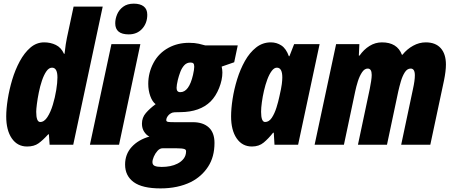

<svg xmlns="http://www.w3.org/2000/svg" viewBox="-20 -796 2489 1056"><path d="M128.9 9.8Q75.7 9.8 44.9 -34.9Q14.2 -79.6 14.2 -155.8Q14.2 -196.3 22.5 -249.5Q30.8 -302.7 47.1 -357.4Q63.5 -412.1 88.6 -458.7Q113.8 -505.4 147.2 -534.2Q180.7 -563 223.1 -563Q257.8 -563 287.1 -548.8Q316.4 -534.7 332 -500H335Q337.9 -528.8 341.6 -552Q345.2 -575.2 348.1 -587.9L384.8 -759.8H544.9L382.8 0H252.9L249 -57.1H245.1Q215.8 -24.9 191.7 -7.6Q167.5 9.8 128.9 9.8ZM201.2 -125Q223.1 -125 240.7 -152.1Q258.3 -179.2 270.5 -219.5Q282.7 -259.8 289.3 -300.8Q295.9 -341.8 295.9 -370.1Q295.9 -423.8 266.1 -423.8Q249 -423.8 235.1 -403.8Q221.2 -383.8 210.7 -352.5Q200.2 -321.3 193.4 -287.1Q186.5 -252.9 182.9 -224.1Q179.2 -195.3 179.2 -181.2Q179.2 -125 201.2 -125Z M688 -606.9Q613.8 -606.9 613.8 -668Q613.8 -692.4 624.3 -717.3Q634.8 -742.2 657.5 -759Q680.2 -775.9 715.8 -775.9Q751 -775.9 770.5 -760.7Q790 -745.6 790 -714.8Q790 -668.9 762 -637.9Q733.9 -606.9 688 -606.9ZM474.6 0 592.8 -553.2H752L634.8 0Z M862.8 240.2Q762.7 240.2 715.3 205.6Q668 170.9 668 108.9Q668 52.2 704.1 12.5Q740.2 -27.3 801.8 -44.9Q786.1 -51.8 773.4 -70.6Q760.7 -89.4 760.7 -115.7Q760.7 -149.4 782.2 -174.3Q803.7 -199.2 835.9 -223.1Q817.9 -236.3 806.6 -267.6Q795.4 -298.8 795.4 -335Q795.4 -395.5 824 -449.7Q852.5 -503.9 907.7 -533.7Q957.5 -560.5 1019.5 -560.5Q1051.3 -560.5 1073.2 -555.4Q1095.2 -550.3 1108.4 -546.4H1287.6L1268.1 -453.6L1199.2 -429.7Q1203.1 -412.6 1203.1 -397Q1203.1 -356.9 1185.1 -311.8Q1167 -266.6 1138.2 -237.8Q1079.6 -180.2 973.1 -179.2Q949.7 -179.2 940.9 -178.5Q932.1 -177.7 929.2 -176.8Q913.6 -171.4 904.1 -159.2Q894.5 -147 894.5 -134.8Q894.5 -127.4 904.8 -125.5Q910.2 -124.5 919.4 -124.3Q928.7 -124 941.9 -124H1040.5Q1096.7 -124 1128.2 -95.2Q1159.7 -66.4 1159.7 -9.8Q1159.7 66.9 1124.5 120.8Q1089.4 174.8 1029.8 205.1Q958 240.2 862.8 240.2ZM971.7 -289.1Q1019.5 -289.1 1041.5 -383.8Q1048.3 -414.1 1048.3 -428.7Q1048.3 -442.4 1043.5 -447.3Q1038.6 -452.1 1028.3 -452.1Q1007.3 -452.1 993.7 -437.3Q980 -422.4 971.7 -400.4Q963.4 -378.4 958 -356.4Q951.2 -326.7 951.2 -312.5Q951.2 -289.1 971.7 -289.1ZM869.1 122.1Q893.6 122.1 915.8 117.7Q938 113.3 956.1 104Q977.5 93.3 990.5 76.2Q1003.4 59.1 1003.4 35.6Q1003.4 27.3 994.6 23.9Q982.9 19.5 949.7 19.5H874.5Q858.9 19.5 846.2 33.7Q833.5 47.9 825.9 65.7Q818.4 83.5 818.4 95.7Q818.4 110.8 831.1 116.5Q843.8 122.1 869.1 122.1Z M1365.7 9.8Q1312.5 9.8 1281.7 -34.9Q1251 -79.6 1251 -155.8Q1251 -198.2 1259.3 -252Q1267.6 -305.7 1284.4 -360.1Q1301.3 -414.6 1327.1 -460.7Q1353 -506.8 1388.7 -534.9Q1424.3 -563 1469.7 -563Q1501.5 -563 1527.6 -545.9Q1553.7 -528.8 1568.8 -486.8H1571.8L1597.7 -553.2H1737.8L1619.6 0H1489.7L1485.8 -65.9H1481.9Q1456.5 -33.7 1430.4 -12Q1404.3 9.8 1365.7 9.8ZM1438 -125Q1459.5 -125 1474.9 -148.2Q1490.2 -171.4 1500.5 -204.1Q1510.7 -236.8 1516.6 -265.1Q1527.3 -311.5 1530 -333.7Q1532.7 -356 1532.7 -370.1Q1532.7 -423.8 1502.9 -423.8Q1487.8 -423.8 1474.4 -405.8Q1460.9 -387.7 1450.2 -358.9Q1439.5 -330.1 1431.9 -297.1Q1424.3 -264.2 1420.2 -233.4Q1416 -202.6 1416 -181.2Q1416 -125 1438 -125Z M1710.4 0 1828.6 -553.2H1956.5L1953.6 -490.2H1957.5Q1980.5 -523.4 2012.2 -543.2Q2043.9 -563 2080.6 -563Q2164.6 -563 2190.4 -495.1H2193.8Q2218.3 -525.9 2252 -544.4Q2285.6 -563 2321.8 -563Q2375.5 -563 2404.1 -531Q2432.6 -499 2432.6 -440.9Q2432.6 -405.3 2421.9 -353L2346.7 0H2186.5L2251.5 -307.1Q2261.7 -353.5 2261.7 -381.8Q2261.7 -418.9 2238.8 -418.9Q2219.7 -418.9 2206.5 -398.4Q2193.4 -377.9 2184.8 -348.6Q2176.3 -319.3 2170.4 -293L2108.4 0H1948.7L2013.7 -307.1Q2018.1 -328.6 2021.2 -349.6Q2024.4 -370.6 2024.4 -383.8Q2024.4 -418.9 2002.4 -418.9Q1984.9 -418.9 1971.2 -398.4Q1957.5 -377.9 1948.2 -348.6Q1939 -319.3 1933.6 -293L1871.6 0Z"/></svg>

Font: Open Sans Condensed ExtraBold
Style: Italic
Weight: 800
Width: 3
Italic angle: -12°
Designer: Monotype Design Team
Foundry: Monotype Imaging Inc.
Version: Version 3.003; ttfautohint (v1.8.4)